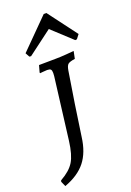

<svg xmlns="http://www.w3.org/2000/svg" viewBox="-164 -785 652 956"><g transform="rotate(-20 162.5 -307.0)"><path d="M144 -436Q144 -450 139 -455Q134 -460 120 -460Q109 -460 97.5 -458.5Q86 -457 82 -457L81 -461L91 -497L179 -498Q203 -498 235 -500.5Q267 -503 277 -504L269 -465Q241 -461 232 -453.5Q223 -446 219 -422Q207 -350 192.5 -255Q178 -160 168 -88Q158 -9 120 39Q82 87 8 114L-4 87L-2 80Q50 51 71.5 15.5Q93 -20 102 -91L143 -419Q144 -426 144 -436ZM200 -728H214L329 -575L312 -553L303 -552L198 -649L69 -552L60 -553L48 -575Z"/></g></svg>

Font: Alegreya SC
Style: Italic
Weight: 400
Italic angle: -7°
Designer: Juan Pablo del Peral
Foundry: Huerta Tipografica
Version: Version 2.007; ttfautohint (v1.6)